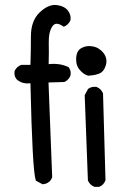

<svg xmlns="http://www.w3.org/2000/svg" viewBox="-20 -727 540 767"><path d="M356.4 19Q347.7 15.6 341.6 9.5Q335.4 3.4 331.5 -5.4L331.1 -6.3V-7.8L318.4 -344.7V-346.2L318.8 -347.7L331.5 -371.1L332.5 -372.1L333.5 -373Q346.2 -381.8 364.7 -379.9H365.7L366.2 -379.4Q375 -376 381.1 -369.9Q387.2 -363.8 391.1 -355L391.6 -354V-352.5L401.4 -7.8V-6.8L400.9 -5.9Q394 12.2 377 19L376 19.5H375H358.4H357.4ZM148.4 8.3 125 -4.4 123 -5.9 122.6 -7.8Q109.4 -46.4 101.6 -394.5Q69.3 -390.1 46.9 -409.7L46.4 -410.2Q35.6 -422.9 38.1 -441.9V-442.9L38.6 -443.8Q46.4 -460.4 63.5 -467.3L64.5 -467.8H65.4H101.6Q103.5 -524.4 103.5 -581.5Q103.5 -644 138.2 -677.2Q172.9 -710 204.6 -707Q236.3 -703.6 251 -685.1Q257.8 -676.3 260.5 -666.7Q263.2 -657.2 261.7 -647.5V-647L261.2 -646.5Q260.3 -643.6 258.8 -640.9Q257.3 -638.2 255.6 -636Q253.9 -633.8 252 -631.8Q250 -629.9 247.8 -627.9Q245.6 -626 243.2 -624.5Q240.7 -623 237.8 -621.6L234.9 -620.1L231.9 -622.1Q224.1 -627.4 217.5 -629.9Q210.9 -632.3 205.8 -632.1Q200.7 -631.8 196.8 -629.4Q192.9 -627 189.5 -622.1Q173.8 -599.6 174.8 -555.2Q175.8 -512.7 174.3 -470.7Q217.8 -475.6 252.4 -459.5L253.9 -459L254.4 -458Q265.1 -444.8 261.7 -425.8V-425.3L261.2 -424.8Q259.8 -421.4 258.1 -418.2Q256.3 -415 254.2 -412.6Q252 -410.2 249.5 -407.7Q247.1 -405.3 244.1 -403.3Q241.2 -401.4 237.8 -399.9L236.8 -399.4H235.4L173.8 -397.5L188.5 -19.5V-18.6L188 -17.6Q184.6 -8.8 178.7 -2.9Q172.9 2.9 164.1 6.3L163.6 6.8H163.1L152.3 8.8L150.4 9.3ZM331.5 -424.8Q314.9 -429.2 299.3 -446.8Q283.2 -464.8 284.2 -493.7Q284.7 -508.3 290 -519Q295.4 -529.8 305.7 -535.2Q325.2 -546.4 351.1 -541.5Q364.3 -539.1 375 -532.2Q385.7 -525.4 394 -514.6Q410.6 -492.2 402.6 -465.6Q394.5 -439 374 -432.1Q364.7 -428.7 354.5 -427Q344.2 -425.3 333.5 -424.8H332.5Z"/></svg>

Font: NaikaiFont
Style: SemiBold
Weight: 600
Version: Version 1.89